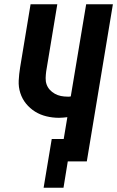

<svg xmlns="http://www.w3.org/2000/svg" viewBox="-20 -755 548 898"><path d="M184 123 222 -105H278L295 -207Q286 -206 276 -205Q266 -204 256 -204Q226 -204 197 -211Q168 -218 144 -233Q120 -248 102 -270Q84 -292 75 -320Q66 -348 67.5 -378Q69 -408 74 -439L123 -735H248L196 -421Q194 -406 193.5 -390Q193 -374 198 -360Q203 -346 213 -335Q223 -324 236.5 -316.5Q250 -309 265 -306Q280 -303 296 -303Q300 -303 303.5 -303Q307 -303 311 -304L383 -735H508L386 0H297L277 123Z"/></svg>

Font: Iosevka Curly XBdObl
Style: Regular
Weight: 800
Italic angle: -9°
Monospace: yes
Designer: Belleve Invis
Foundry: Belleve Invis
Version: Version 11.1.0; ttfautohint (v1.8.3)